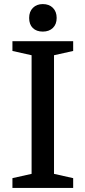

<svg xmlns="http://www.w3.org/2000/svg" viewBox="-20 -922 419 942"><path d="M245 -651V-69L339 -48V0H41V-48L135 -69V-651L41 -672V-720H339V-672ZM123 -834Q123 -865 141.5 -883.5Q160 -902 190 -902Q221 -902 239.5 -883.5Q258 -865 258 -834Q258 -803 239.5 -785Q221 -767 190 -767Q159 -767 141 -784.5Q123 -802 123 -834Z"/></svg>

Font: Domine Medium
Style: Regular
Weight: 500
Designer: Pablo Impallari, Rodrigo Fuenzalida, Brenda Gallo
Foundry: Pablo Impallari, Rodrigo Fuenzalida, Brenda Gallo
Version: Version 2.000